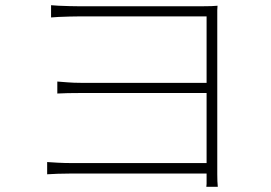

<svg xmlns="http://www.w3.org/2000/svg" viewBox="-20 -702 1040 737"><path d="M176 -682Q184 -681 205 -680Q226 -679 248.5 -678.5Q271 -678 281 -678Q292 -678 324.5 -678Q357 -678 402 -678Q447 -678 498 -678Q549 -678 599.5 -678Q650 -678 691.5 -678Q733 -678 758 -678Q778 -678 791.5 -678.5Q805 -679 815 -680Q814 -672 814 -663Q814 -654 814 -637Q814 -627 814 -587Q814 -547 814 -488.5Q814 -430 814 -362.5Q814 -295 814 -230.5Q814 -166 814 -114Q814 -62 814 -33Q814 -17 814.5 -6.5Q815 4 816 15H772Q773 10 773 4Q773 -2 773 -11Q773 -20 773 -33Q773 -67 773 -121.5Q773 -176 773 -241.5Q773 -307 773 -373Q773 -439 773 -496.5Q773 -554 773 -592Q773 -630 773 -639Q765 -639 728.5 -639Q692 -639 640 -639Q588 -639 530.5 -639Q473 -639 420 -639Q367 -639 329.5 -639Q292 -639 281 -639Q271 -639 248.5 -638.5Q226 -638 205 -637Q184 -636 176 -635ZM200 -389Q214 -388 238.5 -386Q263 -384 291 -384Q308 -384 349 -384Q390 -384 444 -384Q498 -384 556 -384Q614 -384 666 -384Q718 -384 754 -384Q790 -384 799 -384V-345Q790 -345 754 -345Q718 -345 666.5 -345Q615 -345 556.5 -345Q498 -345 444 -345Q390 -345 349.5 -345Q309 -345 292 -345Q264 -345 240 -344.5Q216 -344 200 -343ZM161 -80Q175 -79 201 -77.5Q227 -76 259 -76Q275 -76 317 -76Q359 -76 415.5 -76Q472 -76 532.5 -76Q593 -76 649 -76Q705 -76 745.5 -76Q786 -76 800 -76V-36Q786 -36 745.5 -36Q705 -36 649.5 -36Q594 -36 533 -36Q472 -36 416 -36Q360 -36 318 -36Q276 -36 259 -36Q228 -36 201.5 -35Q175 -34 161 -33Z"/></svg>

Font: Noto Sans KR ExtraLight
Style: Regular
Weight: 250
Designer: Ryoko NISHIZUKA  (kana, bopomofo & ideographs); Paul D. Hunt (Latin, Greek & Cyrillic); Sandoll Communications , Soo-you
Foundry: Adobe
Version: Version 2.004-H2;hotconv 1.0.118;makeotfexe 2.5.65603